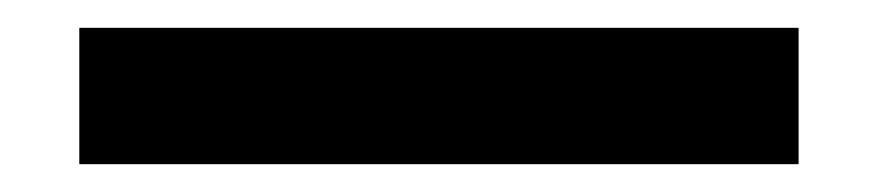

<svg xmlns="http://www.w3.org/2000/svg" viewBox="-20 38 638 138"><path d="M554 58H37V156H554Z"/></svg>

Font: Bluebird
Style: SfBdNrw
Weight: 700
Designer: Jasper
Foundry: Cannot Into Space Fonts
Version: Version 0.98